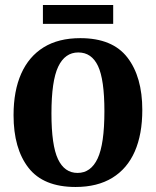

<svg xmlns="http://www.w3.org/2000/svg" viewBox="-20 -735 621 765"><path d="M281 10Q153 10 93.5 -66.5Q34 -143 34 -276Q34 -373 64.5 -441.5Q95 -510 154 -546.5Q213 -583 300 -583Q428 -583 487.5 -506Q547 -429 547 -297Q547 -200 517 -131.5Q487 -63 427.5 -26.5Q368 10 281 10ZM292 -526Q239 -526 212 -469.5Q185 -413 185 -283Q185 -156 211 -101Q237 -46 289 -46Q342 -46 369 -103.5Q396 -161 396 -292Q396 -418 370.5 -472Q345 -526 292 -526ZM151 -715H431V-640H151Z"/></svg>

Font: Rasa
Style: Bold
Weight: 700
Designer: Anna Giedrys (Yrsa+Rasa design), David Brezina (Yrsa art-direction, Rasa art-direction, design)
Foundry: Rosetta Type Foundry
Version: Version 2.004